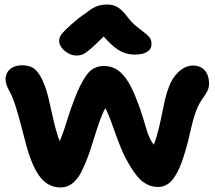

<svg xmlns="http://www.w3.org/2000/svg" viewBox="-20 -809 945 844"><path d="M247 15Q194 15 159 -27.5Q124 -70 97 -165Q82 -222 70 -267.5Q58 -313 46.5 -348.5Q35 -384 20 -411Q1 -445 5 -470Q9 -495 28.5 -508.5Q48 -522 77 -522Q107 -522 126.5 -510Q146 -498 165 -460Q182 -424 192.5 -380.5Q203 -337 212.5 -292.5Q222 -248 235 -208.5Q248 -169 272 -141L217 -140Q232 -164 242.5 -188.5Q253 -213 262 -240Q271 -267 281 -299Q291 -331 306 -370Q333 -442 361.5 -480.5Q390 -519 436 -519Q471 -519 496.5 -501.5Q522 -484 542.5 -451Q563 -418 581 -370Q598 -328 608 -293Q618 -258 627 -230.5Q636 -203 649 -182.5Q662 -162 683 -150L636 -139Q654 -162 665.5 -199Q677 -236 685.5 -277Q694 -318 702.5 -358Q711 -398 723 -428Q733 -455 749 -475.5Q765 -496 785.5 -508.5Q806 -521 828 -521Q849 -521 865 -512Q881 -503 890 -485Q899 -467 899 -440Q899 -424 891.5 -409Q884 -394 873 -379Q855 -354 844.5 -327.5Q834 -301 826.5 -272Q819 -243 812.5 -213Q806 -183 797 -153Q778 -86 758.5 -50Q739 -14 718.5 -0.5Q698 13 676 13Q641 13 612 -7Q583 -27 552 -79Q528 -118 511 -160Q494 -202 480.5 -241Q467 -280 454 -311Q441 -342 425 -359L462 -362Q443 -338 429.5 -305.5Q416 -273 404 -235Q392 -197 378.5 -154.5Q365 -112 345 -69Q333 -41 317.5 -22Q302 -3 284.5 6Q267 15 247 15ZM316 -565Q297 -565 279.5 -575Q262 -585 251 -599.5Q240 -614 240 -629Q240 -640 245 -650Q250 -660 268.5 -678.5Q287 -697 327 -730Q357 -752 375.5 -765Q394 -778 411.5 -783.5Q429 -789 453 -789Q478 -789 497.5 -777Q517 -765 536 -740Q558 -711 578 -694.5Q598 -678 613 -667Q628 -656 637 -645Q646 -634 646 -615Q646 -593 626.5 -581Q607 -569 572 -569Q548 -569 523.5 -578Q499 -587 471.5 -612Q444 -637 407 -682L469 -681Q428 -640 402.5 -616Q377 -592 362 -581Q347 -570 337 -567.5Q327 -565 316 -565Z"/></svg>

Font: Shantell Sans
Style: Bold
Weight: 700
Designer: Stephen Nixon, Anya Danilova, Shantell Martin
Foundry: Arrow Type
Version: Version 1.011;[c5ecc13dd]